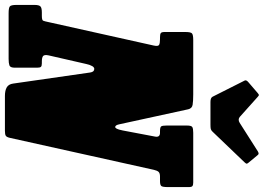

<svg xmlns="http://www.w3.org/2000/svg" viewBox="-206 -891 1072 780"><g transform="rotate(90 330.0 -501.0)"><path d="M99.5 -615H92.5Q79.5 -615 74.8 -618Q70 -621 70 -633.5V-718Q70 -740 75.8 -745Q81.5 -750 102.5 -750H323.5Q351 -750 365.8 -747.5Q380.5 -745 384 -729.5L445 -449.5Q448.5 -433 456 -433Q459.5 -433 463 -439.5Q466.5 -446 470 -463.5L495 -595.5Q498.5 -615 479.5 -615H472.5Q456 -615 453 -620.5Q450 -626 450 -642.5V-724.5Q450 -742.5 456.2 -746.2Q462.5 -750 479.5 -750H681.5Q691.5 -750 695.8 -746.8Q700 -743.5 700 -732.5V-646.5Q700 -624.5 695.2 -619.8Q690.5 -615 675.5 -615H657.5Q643.5 -615 638.2 -609.2Q633 -603.5 630 -590.5L500 -5Q497 8 491.5 11.5Q486 15 471.5 15H330Q307.5 15 294.8 7.5Q282 0 279.5 -18.5L234.5 -331.5Q232 -348 220 -348Q207.5 -348 200 -315.5L165 -162.5Q161.5 -145.5 167.5 -140.2Q173.5 -135 190.5 -135H197.5Q208 -135 211.5 -131.2Q215 -127.5 215 -116V-25Q215 -6.5 205.5 -3.2Q196 0 179.5 0H-6.5Q-28 0 -34 -5Q-40 -10 -40 -32.5V-104.5Q-40 -123.5 -34 -129.2Q-28 -135 -9.5 -135H4.5Q22 -135 24.2 -140.5Q26.5 -146 30 -163L125 -589.5Q129 -608 122 -611.5Q115 -615 99.5 -615ZM333 -828.5 267 -959.5Q264 -966 274.5 -974.5L317.5 -1011.5Q324 -1017 326.2 -1016.8Q328.5 -1016.5 333.5 -1012L414.5 -939.5Q425.5 -930 439.5 -939L555 -1012.5Q562 -1016.5 565.2 -1015.5Q568.5 -1014.5 572 -1009.5L601 -974.5Q605.5 -969 605 -966.5Q604.5 -964 598.5 -957.5L475 -828.5Q469.5 -822.5 463.5 -821.2Q457.5 -820 446.5 -820H354Q337.5 -820 333 -828.5Z"/></g></svg>

Font: Besley* Condensed Fatface
Style: Italic
Weight: 900
Width: 3
Italic angle: -13°
Designer: Owen Earl
Foundry: indestructible type*
Version: Version 3.000; ttfautohint (v1.8.3)